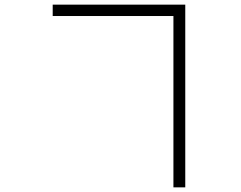

<svg xmlns="http://www.w3.org/2000/svg" viewBox="-20 -769 1040 827"><path d="M727 -700H207V-749H778V38H727Z"/></svg>

Font: LXGW 975 Gothic SC 200W
Style: Regular
Weight: 200
Version: Version 2.01;February 25, 2021